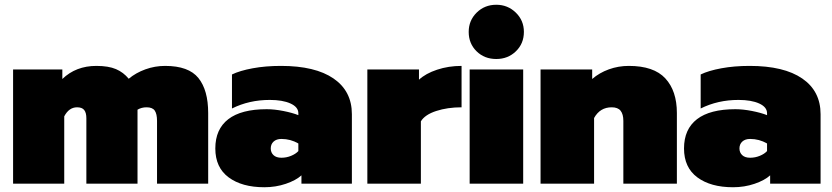

<svg xmlns="http://www.w3.org/2000/svg" viewBox="-20 -772 3499 807"><path d="M35 -480H242V-440Q299 -495 385 -495Q436 -495 467.5 -481.5Q499 -468 521 -441Q551 -466 591 -480.5Q631 -495 674 -495Q773 -495 814 -444Q855 -393 855 -297V0H640V-264Q640 -293 630.5 -307Q621 -321 596 -321Q575 -321 558 -311V0H343V-275Q343 -298 334 -309.5Q325 -321 304 -321Q270 -321 250 -283V0H35Z M885 -148Q885 -229 939.5 -271Q994 -313 1101 -313Q1133 -313 1171 -305.5Q1209 -298 1234 -288V-296Q1234 -322 1201 -337Q1168 -352 1114 -352Q1027 -352 955 -316V-459Q988 -475 1042 -485Q1096 -495 1161 -495Q1305 -495 1382 -442Q1459 -389 1459 -292V0H1247V-35Q1224 -14 1181.5 0.5Q1139 15 1091 15Q997 15 941 -26.5Q885 -68 885 -148ZM1234 -137V-169Q1201 -188 1163 -188Q1142 -188 1130 -177Q1118 -166 1118 -148Q1118 -131 1129.5 -120Q1141 -109 1163 -109Q1184 -109 1203.5 -117Q1223 -125 1234 -137Z M1524 -480H1741V-437Q1769 -463 1817 -479Q1865 -495 1920 -495V-321Q1861 -321 1813.5 -305.5Q1766 -290 1749 -262V0H1524Z M1950 -638Q1950 -686 1983.5 -719Q2017 -752 2066 -752Q2114 -752 2148 -719Q2182 -686 2182 -638Q2182 -589 2148.5 -556.5Q2115 -524 2066 -524Q2016 -524 1983 -556.5Q1950 -589 1950 -638ZM1954 -480H2179V0H1954Z M2252 -480H2469V-440Q2499 -466 2539 -480.5Q2579 -495 2623 -495Q2728 -495 2776.5 -442.5Q2825 -390 2825 -297V0H2600V-264Q2600 -292 2588.5 -306.5Q2577 -321 2551 -321Q2502 -321 2477 -276V0H2252Z M2855 -148Q2855 -229 2909.5 -271Q2964 -313 3071 -313Q3103 -313 3141 -305.5Q3179 -298 3204 -288V-296Q3204 -322 3171 -337Q3138 -352 3084 -352Q2997 -352 2925 -316V-459Q2958 -475 3012 -485Q3066 -495 3131 -495Q3275 -495 3352 -442Q3429 -389 3429 -292V0H3217V-35Q3194 -14 3151.5 0.5Q3109 15 3061 15Q2967 15 2911 -26.5Q2855 -68 2855 -148ZM3204 -137V-169Q3171 -188 3133 -188Q3112 -188 3100 -177Q3088 -166 3088 -148Q3088 -131 3099.5 -120Q3111 -109 3133 -109Q3154 -109 3173.5 -117Q3193 -125 3204 -137Z"/></svg>

Font: Prompt Black
Style: Regular
Weight: 900
Designer: Katatrad Team
Foundry: CadsonDemak
Version: Version 1.001